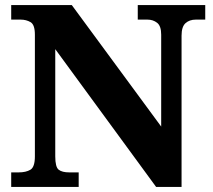

<svg xmlns="http://www.w3.org/2000/svg" viewBox="-20 -734 838 754"><path d="M24 0V-57H53Q82 -57 99.5 -67.5Q117 -78 117 -120V-598Q117 -637 100 -647Q83 -657 61 -657H24V-714H262L613 -237V-598Q613 -632 597 -644.5Q581 -657 559 -657H521V-714H786V-657H749Q724 -657 708.5 -643Q693 -629 693 -594V0H593L197 -541V-120Q197 -78 210.5 -67.5Q224 -57 252 -57H289V0Z"/></svg>

Font: Noto Serif Devanagari ExtraBold
Style: Regular
Weight: 800
Designer: Universal Thirst, Indian Type Foundry and the Monotype Design Team
Foundry: Monotype Imaging Inc.
Version: Version 2.004; ttfautohint (v1.8.4.7-5d5b)